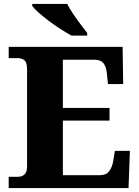

<svg xmlns="http://www.w3.org/2000/svg" viewBox="-20 -951 705 971"><path d="M24 0V-57H71Q92 -57 104.5 -69.5Q117 -82 117 -111V-598Q117 -636 103 -646.5Q89 -657 70 -657H24V-714H600L603 -526H526L521 -575Q518 -613 503.5 -631Q489 -649 456 -649H298V-405H534V-341H298V-65H486Q517 -65 532.5 -85.5Q548 -106 553 -139L561 -188H637L630 0ZM341 -771Q316 -785 285.5 -804.5Q255 -824 226 -846Q197 -868 174.5 -888Q152 -908 143 -921V-931H320Q331 -909 349 -882Q367 -855 387 -829Q407 -803 421 -784V-771Z"/></svg>

Font: Noto Serif Tamil ExtraBold
Style: Regular
Weight: 800
Designer: Indian Type Foundry, Tom Grace, and the Monotype Design Team
Foundry: Monotype Imaging Inc.
Version: Version 2.004; ttfautohint (v1.8.4.7-5d5b)